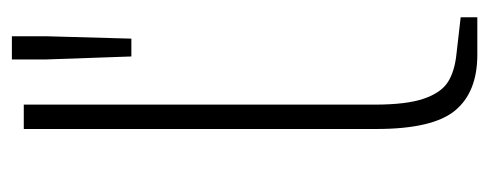

<svg xmlns="http://www.w3.org/2000/svg" viewBox="-270 -553 823 323"><g transform="rotate(-90 141.5 -391.5)"><path d="M86 -170V-763H127V-173Q127 -119 137 -90Q147 -61 165 -49.5Q183 -38 213 -35L274 -28V0H211Q148 0 117 -37.5Q86 -75 86 -170ZM203 -725V-783H242V-725L238 -582H208Z"/></g></svg>

Font: Exo ExtraLight
Style: Regular
Weight: 275
Designer: Natanael Gama
Foundry: Natanael Gama
Version: Version 1.500; ttfautohint (v1.6)